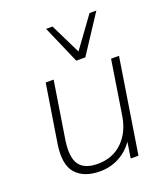

<svg xmlns="http://www.w3.org/2000/svg" viewBox="-138 -849 838 955"><g transform="rotate(-20 280.5 -371.0)"><path d="M229 8Q144 8 101.5 -39Q59 -86 75 -192L124 -500H166L118 -197Q105 -109 132.5 -70Q160 -31 230 -31Q309 -31 360.5 -81Q412 -131 425 -214L470 -500H512L433 0H392L411 -122H426Q398 -60 345.5 -26Q293 8 229 8ZM304 -550 217 -750H251L330 -589L447 -750H483L352 -550Z"/></g></svg>

Font: Mulish ExtraLight
Style: Italic
Weight: 200
Italic angle: -9°
Designer: Vernon Adams
Foundry: Vernon Adams
Version: Version 3.603